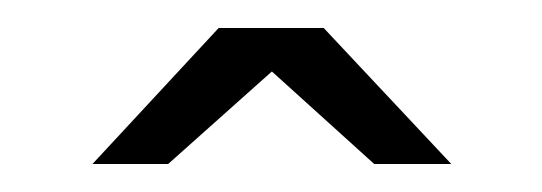

<svg xmlns="http://www.w3.org/2000/svg" viewBox="-20 -763 387 137"><path d="M46 -646 136 -743H211L302 -646H247L174 -712L100 -646Z"/></svg>

Font: Smooch Sans Thin SemiBold
Style: Regular
Weight: 600
Version: Version 1.010